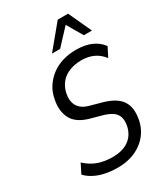

<svg xmlns="http://www.w3.org/2000/svg" viewBox="-224 -1020 984 1128"><g transform="rotate(-30 268.0 -456.0)"><path d="M232 9Q186 9 146.5 0.5Q107 -8 76 -24.5Q45 -41 25 -63L57 -127Q79 -106 106.5 -90.5Q134 -75 167 -67.5Q200 -60 236 -60Q283 -60 316.5 -73.5Q350 -87 371 -112.5Q392 -138 400 -174Q407 -210 399.5 -234.5Q392 -259 371 -274Q350 -289 315 -300L232 -323Q149 -346 122 -400Q95 -454 111 -528Q119 -571 142 -605.5Q165 -640 198 -664.5Q231 -689 273 -701.5Q315 -714 363 -714Q425 -714 468 -694.5Q511 -675 536 -640L504 -577Q478 -611 442.5 -628Q407 -645 359 -645Q315 -645 278.5 -630.5Q242 -616 219.5 -589Q197 -562 188 -524Q177 -472 196.5 -438Q216 -404 267 -390L350 -367Q433 -343 463.5 -295.5Q494 -248 478 -169Q469 -127 447.5 -94.5Q426 -62 393.5 -38.5Q361 -15 320.5 -3Q280 9 232 9ZM231 -765 360 -921H430L502 -765H447L385 -871L286 -765Z"/></g></svg>

Font: Nunito Sans 10pt Condensed
Style: Italic
Weight: 400
Width: 3
Italic angle: -9°
Designer: Vernon Adams
Foundry: Vernon Adams
Version: Version 3.101;gftools[0.9.27]